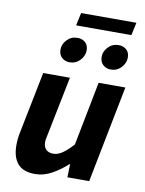

<svg xmlns="http://www.w3.org/2000/svg" viewBox="-92 -891 728 967"><g transform="rotate(10 272.0 -407.5)"><path d="M154.8 12Q93.8 12 65.8 -21Q37.7 -54 37.7 -115.4Q37.7 -132.4 39.7 -150Q41.7 -167.6 45.7 -186L107.7 -496H244.4L185.5 -203.4Q182.5 -188.6 180 -177.2Q177.5 -165.8 177.5 -155.9Q177.5 -130.5 190.8 -117.6Q204 -104.6 228.3 -104.6Q250.5 -104.6 274.1 -120.6Q297.8 -136.6 327.5 -169.4L391.2 -496H527.9L430.4 0H318.8L321 -66.6H317Q283.8 -35.3 241.6 -11.7Q199.4 12 154.8 12ZM228.6 -572.3Q205.9 -572.3 189.4 -586.8Q172.9 -601.2 172.9 -628Q172.9 -655.7 194.4 -678.2Q216 -700.6 247.8 -700.6Q271.3 -700.6 287.4 -686.6Q303.4 -672.6 303.4 -646.2Q303.4 -618.1 281.9 -595.2Q260.4 -572.3 228.6 -572.3ZM439.1 -572.3Q416.4 -572.3 399.9 -586.8Q383.4 -601.2 383.4 -628Q383.4 -655.7 404.9 -678.2Q426.5 -700.6 458.3 -700.6Q481.8 -700.6 497.9 -686.6Q513.9 -672.6 513.9 -646.2Q513.9 -618.1 492.4 -595.2Q470.8 -572.3 439.1 -572.3ZM229.2 -761.2 243.4 -826.7H526.1L511.9 -761.2Z"/></g></svg>

Font: Source Sans 3 VF
Style: Italic
Weight: 200
Italic angle: -11°
Designer: Paul D. Hunt
Foundry: Adobe Systems Incorporated
Version: Version 3.042;hotconv 1.0.118;makeotfexe 2.5.65603